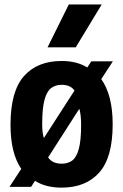

<svg xmlns="http://www.w3.org/2000/svg" viewBox="-20 -828 551 858"><path d="M432.5 -474.5Q457.5 -439.5 470.5 -389.2Q483.5 -339 483.5 -272Q483.5 -124.5 423.5 -57Q363.5 10.5 255.5 10.5Q184 10.5 136.5 -20L119 7H22.5L75 -73.5Q51.5 -107.5 39.2 -156.5Q27 -205.5 27 -270.5Q27 -420 87 -487.8Q147 -555.5 255.5 -555.5Q323.5 -555.5 370 -526.5L388 -554H484.5ZM255.5 -449Q228.5 -449 209 -434.8Q189.5 -420.5 179 -382.2Q168.5 -344 168.5 -272.5Q168.5 -235 176 -211L313 -423.5Q302 -438 287.5 -443.5Q273 -449 255.5 -449ZM255.5 -96.5Q283 -96.5 302.2 -110.2Q321.5 -124 332 -161.8Q342.5 -199.5 342.5 -270Q342.5 -314.5 334.5 -342L195 -124.5Q206 -109 221.2 -102.8Q236.5 -96.5 255.5 -96.5ZM192.5 -616.5 287.5 -808H434.5L318.5 -616.5Z"/></svg>

Font: Encode Sans Cnd
Style: Bold
Weight: 700
Width: 3
Designer: Multiple Designers
Foundry: Impallari Type
Version: Version 3.002; ttfautohint (v1.8.3) -l 8 -r 50 -G 200 -x 14 